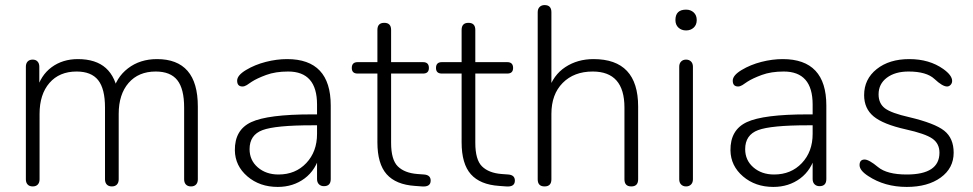

<svg xmlns="http://www.w3.org/2000/svg" viewBox="-20 -730 3835 757"><path d="M109 5Q96 5 89 -2.5Q82 -10 82 -23V-467Q82 -480 89 -487.5Q96 -495 109 -495Q121 -495 128 -487.5Q135 -480 135 -467V-382L124 -373Q140 -433 183.5 -465Q227 -497 287 -497Q358 -497 397.5 -461.5Q437 -426 447 -354L424 -363Q437 -424 484.5 -460.5Q532 -497 599 -497Q679 -497 719.5 -450.5Q760 -404 760 -310V-23Q760 -10 753 -2.5Q746 5 733 5Q720 5 713 -2.5Q706 -10 706 -23V-306Q706 -380 679 -414Q652 -448 594 -448Q526 -448 487 -403Q448 -358 448 -281V-23Q448 -10 441 -2.5Q434 5 421 5Q408 5 401 -2.5Q394 -10 394 -23V-306Q394 -380 367 -414Q340 -448 282 -448Q214 -448 175 -403Q136 -358 136 -281V-23Q136 -10 129 -2.5Q122 5 109 5Z M1075 7Q1004 7 955.5 -34.5Q907 -76 906 -137Q905 -218 970.5 -248.5Q1036 -279 1209 -279H1241V-236H1211Q1066 -236 1015 -217Q964 -198 964 -142Q964 -98 996.5 -70Q1029 -42 1078 -42Q1145 -42 1187.5 -87Q1230 -132 1230 -202V-318Q1230 -448 1116 -448Q1066 -448 1029.5 -434.5Q993 -421 973 -408Q962 -400 953 -394.5Q944 -389 936 -389Q915 -389 915 -412Q915 -433 950 -454Q985 -475 1028 -486Q1071 -497 1112 -497Q1284 -497 1284 -314V-24Q1284 4 1257 4Q1245 4 1237.5 -3.5Q1230 -11 1230 -24V-129L1242 -123Q1226 -60 1181 -26.5Q1136 7 1075 7Z M1643 5 1616 3Q1541 -2 1504.5 -43Q1468 -84 1468 -169V-612Q1468 -640 1495 -640Q1522 -640 1522 -612V-167Q1522 -100 1548.5 -74Q1575 -48 1625 -44L1652 -42Q1678 -40 1678 -18Q1678 8 1643 5ZM1390 -440Q1367 -440 1367 -462Q1367 -485 1390 -485H1648Q1671 -485 1671 -462Q1671 -440 1648 -440Z M1975 5 1948 3Q1873 -2 1836.5 -43Q1800 -84 1800 -169V-612Q1800 -640 1827 -640Q1854 -640 1854 -612V-167Q1854 -100 1880.5 -74Q1907 -48 1957 -44L1984 -42Q2010 -40 2010 -18Q2010 8 1975 5ZM1722 -440Q1699 -440 1699 -462Q1699 -485 1722 -485H1980Q2003 -485 2003 -462Q2003 -440 1980 -440Z M2127 5Q2100 5 2100 -23V-682Q2100 -695 2107.5 -702.5Q2115 -710 2127 -710Q2154 -710 2154 -682V-382L2142 -373Q2161 -434 2209 -465.5Q2257 -497 2320 -497Q2496 -497 2496 -310V-23Q2496 5 2469 5Q2442 5 2442 -23V-306Q2442 -448 2317 -448Q2243 -448 2198.5 -403Q2154 -358 2154 -281V-23Q2154 5 2127 5Z M2685 5Q2673 5 2665.5 -2.5Q2658 -10 2658 -23V-467Q2658 -480 2665.5 -487.5Q2673 -495 2685 -495Q2697 -495 2704.5 -487.5Q2712 -480 2712 -467V-23Q2712 -10 2704.5 -2.5Q2697 5 2685 5ZM2685 -610Q2667 -610 2655 -621Q2643 -632 2643 -651Q2643 -692 2685 -692Q2703 -692 2715 -681Q2727 -670 2727 -651Q2727 -632 2715 -621Q2703 -610 2685 -610Z M3029 7Q2958 7 2909.5 -34.5Q2861 -76 2860 -137Q2859 -218 2924.5 -248.5Q2990 -279 3163 -279H3195V-236H3165Q3020 -236 2969 -217Q2918 -198 2918 -142Q2918 -98 2950.5 -70Q2983 -42 3032 -42Q3099 -42 3141.5 -87Q3184 -132 3184 -202V-318Q3184 -448 3070 -448Q3020 -448 2983.5 -434.5Q2947 -421 2927 -408Q2916 -400 2907 -394.5Q2898 -389 2890 -389Q2869 -389 2869 -412Q2869 -433 2904 -454Q2939 -475 2982 -486Q3025 -497 3066 -497Q3238 -497 3238 -314V-24Q3238 4 3211 4Q3199 4 3191.5 -3.5Q3184 -11 3184 -24V-129L3196 -123Q3180 -60 3135 -26.5Q3090 7 3029 7Z M3555 7Q3468 7 3403 -36Q3369 -58 3369 -79Q3369 -101 3389 -101Q3406 -101 3441.5 -71.5Q3477 -42 3555 -42Q3684 -42 3684 -128Q3684 -164 3656 -183.5Q3628 -203 3551 -220Q3462 -240 3424.5 -271Q3387 -302 3387 -355Q3387 -418 3436.5 -457.5Q3486 -497 3565 -497Q3644 -497 3699 -458Q3734 -433 3734 -411Q3734 -402 3728 -395.5Q3722 -389 3714 -389Q3696 -389 3664.5 -418.5Q3633 -448 3562 -448Q3509 -448 3476.5 -423.5Q3444 -399 3444 -358Q3444 -322 3469 -303Q3494 -284 3565 -268Q3666 -244 3703 -214.5Q3740 -185 3740 -128Q3740 -67 3689 -30Q3638 7 3555 7Z"/></svg>

Font: Nunito VF Beta Light
Style: Regular
Weight: 300
Designer: Vernon Adams
Foundry: newtypography
Version: Version 3.001